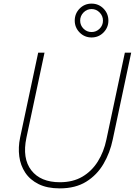

<svg xmlns="http://www.w3.org/2000/svg" viewBox="-20 -1031 745 1061"><path d="M486 -824Q447 -824 420 -851.5Q393 -879 393 -917Q393 -956 420 -983.5Q447 -1011 486 -1011Q525 -1011 552 -983.5Q579 -956 579 -917Q579 -879 552 -851.5Q525 -824 486 -824ZM486 -854Q512 -854 530.5 -872.5Q549 -891 549 -917Q549 -943 530.5 -962Q512 -981 486 -981Q460 -981 441.5 -962Q423 -943 423 -917Q423 -891 441.5 -872.5Q460 -854 486 -854ZM310 10Q241 10 193.5 -13.5Q146 -37 119.5 -77Q93 -117 86.5 -167Q80 -217 91 -270L191 -740H226L126 -270Q102 -156 153 -90Q204 -24 311 -24Q383 -24 435 -54.5Q487 -85 520.5 -138.5Q554 -192 568 -260L670 -740H705L603 -260Q588 -187 552 -125.5Q516 -64 456.5 -27Q397 10 310 10Z"/></svg>

Font: Be Vietnam Pro Thin
Style: Italic
Weight: 100
Italic angle: -12°
Designer: Lam Bao, Tony Le, Vietanh Nguyen
Foundry: Yellow Type Foundry
Version: Version 1.002; ttfautohint (v1.8.3)